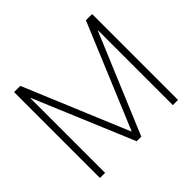

<svg xmlns="http://www.w3.org/2000/svg" viewBox="-166 -939 1150 1150"><g transform="rotate(-45 409.0 -364.0)"><path d="M78.6 -727.5H131.3L408.2 -64H410.6L687 -727.5H739.7V0H695.8V-632.3H693.4L428.7 0H389.6L124.5 -632.3H122.1V0H78.6Z"/></g></svg>

Font: Inter Display Extra Light
Style: Regular
Weight: 200
Designer: Rasmus Andersson
Foundry: rsms
Version: Version 4.000;git-4fc901f